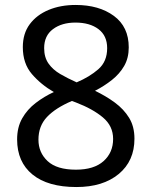

<svg xmlns="http://www.w3.org/2000/svg" viewBox="-20 -744 612 774"><path d="M285 -724Q379 -724 439 -680Q499 -636 499 -553Q499 -510 480.5 -478Q462 -446 431 -421.5Q400 -397 363 -378Q407 -357 443 -330.5Q479 -304 500.5 -269Q522 -234 522 -185Q522 -95 458.5 -42.5Q395 10 288 10Q173 10 111 -40.5Q49 -91 49 -182Q49 -231 69.5 -267Q90 -303 124 -329Q158 -355 197 -373Q145 -403 108.5 -445.5Q72 -488 72 -554Q72 -609 100 -646.5Q128 -684 176 -704Q224 -724 285 -724ZM284 -653Q229 -653 193.5 -626.5Q158 -600 158 -550Q158 -513 175.5 -488Q193 -463 223 -445.5Q253 -428 289 -412Q341 -434 376.5 -465Q412 -496 412 -550Q412 -600 377 -626.5Q342 -653 284 -653ZM135 -181Q135 -129 172 -94.5Q209 -60 286 -60Q359 -60 397.5 -94.5Q436 -129 436 -184Q436 -236 395 -270.5Q354 -305 286 -331L270 -337Q204 -309 169.5 -272.5Q135 -236 135 -181Z"/></svg>

Font: Noto Sans PhagsPa
Style: Regular
Weight: 400
Designer: Monotype Design Team
Foundry: Monotype Imaging Inc.
Version: Version 2.004; ttfautohint (v1.8.4.7-5d5b)